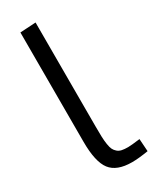

<svg xmlns="http://www.w3.org/2000/svg" viewBox="-197 -800 692 860"><g transform="rotate(-30 149.0 -370.0)"><path d="M213.9 9.8Q135.7 9.8 103.3 -32.2Q70.8 -74.2 70.8 -178.2V-743.7L151.9 -748.5V-210.4Q151.9 -177.2 152.6 -157.2Q153.3 -137.2 156.2 -117.9Q159.2 -98.6 164.1 -88.9Q168.9 -79.1 178.2 -71Q187.5 -63 200.4 -60.3Q213.4 -57.6 232.4 -57.6Q248 -57.6 293.9 -63.5L298.3 1.5Q248 9.8 213.9 9.8Z"/></g></svg>

Font: Oxygen
Style: Regular
Weight: 400
Designer: Vernon Adams
Foundry: Vernon Adams
Version: Version Release 0.2.3 webfont; ttfautohint (v0.93.3-1d66) -l